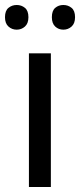

<svg xmlns="http://www.w3.org/2000/svg" viewBox="-31 -750 321 770"><path d="M173 0H85V-536H173ZM-11 -681Q-11 -707 3 -718.5Q17 -730 36 -730Q55 -730 69 -718.5Q83 -707 83 -681Q83 -656 69 -643.5Q55 -631 36 -631Q17 -631 3 -643.5Q-11 -656 -11 -681ZM177 -681Q177 -707 190.5 -718.5Q204 -730 223 -730Q242 -730 256 -718.5Q270 -707 270 -681Q270 -656 256 -643.5Q242 -631 223 -631Q204 -631 190.5 -643.5Q177 -656 177 -681Z"/></svg>

Font: Noto Sans Linear A
Style: Regular
Weight: 400
Designer: Monotype Design Team
Foundry: Monotype Imaging Inc.
Version: Version 2.002; ttfautohint (v1.8.4.7-5d5b)